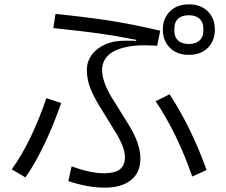

<svg xmlns="http://www.w3.org/2000/svg" viewBox="-20 -829 1040 882"><path d="M728 -693Q728 -744 760.5 -776.5Q793 -809 847 -809Q902 -809 934.5 -777Q967 -745 967 -693Q967 -641 934.5 -609Q902 -577 847 -577Q793 -577 760.5 -609.5Q728 -642 728 -693ZM294 3 309 -65Q395 -33 458 -33Q507 -33 530.5 -51Q554 -69 554 -108Q554 -150 513 -218L435 -345Q407 -391 393 -429Q379 -467 379 -509Q379 -545 400 -575Q421 -605 460 -623.5Q499 -642 552 -642H579Q597 -642 605 -641L606 -646Q510 -665 434 -675.5Q358 -686 225 -700L235 -765Q375 -751 481.5 -734.5Q588 -718 716 -688L702 -619Q664 -621 648 -621Q553 -621 501.5 -592.5Q450 -564 449 -509Q449 -452 497 -375L573 -253Q625 -168 625 -100Q625 -36 581.5 -1.5Q538 33 461 33Q384 33 294 3ZM914 -687V-699Q914 -727 896.5 -743Q879 -759 847 -759Q815 -759 798 -743Q781 -727 781 -699V-687Q781 -659 798 -643Q815 -627 847 -627Q879 -627 896.5 -643Q914 -659 914 -687ZM863 -18Q795 -215 695 -364L759 -396Q858 -245 929 -48ZM34 -51Q125 -178 193 -378L261 -356Q229 -262 186.5 -172Q144 -82 97 -14Z"/></svg>

Font: IBM Plex Sans JP
Style: Regular
Weight: 400
Designer: Mike Abbink; Paul van der Laan; Pieter van Rosmalen; Wujin Sim; Yejin Wi; Jinhee Kim; Boomi Park; Yona Kim; Kichan Ma
Foundry: Sandoll Inc.
Version: Version 1.001